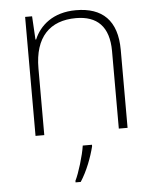

<svg xmlns="http://www.w3.org/2000/svg" viewBox="-54 -586 689 852"><g transform="rotate(-5 291.0 -159.5)"><path d="M316 -540C213 -540 154 -486 129 -426H126L120 -530H89V0H128V-297C128 -437 197 -505 313 -505C407 -505 460 -455 460 -345V0H499V-347C499 -479 433 -540 316 -540ZM335 68V61H294C288 104 264 183 248 214V221H271C301 175 323 116 335 68Z"/></g></svg>

Font: Noto Sans Thai Looped ExtraLight
Style: Regular
Weight: 200
Designer: Sasikarn Vongin, Ben Mitchell
Foundry: The Fontpad Ltd
Version: Version 1.001